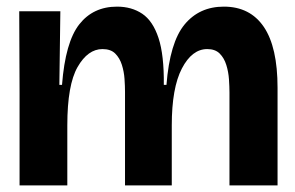

<svg xmlns="http://www.w3.org/2000/svg" viewBox="-20 -559 890 579"><path d="M39 0V-277L38 -525H162L159 -303H167Q177 -432 219 -485.5Q261 -539 333 -539Q377 -539 409 -517.5Q441 -496 458 -444.5Q475 -393 474 -303H482Q492 -431 536.5 -485Q581 -539 655 -539Q734 -539 775.5 -478Q817 -417 817 -294V0H672V-280Q672 -297 670.5 -319.5Q669 -342 662.5 -363Q656 -384 642.5 -397.5Q629 -411 605 -411Q559 -411 528.5 -352.5Q498 -294 498 -181V0H357V-282Q357 -299 355.5 -321Q354 -343 347.5 -363.5Q341 -384 327.5 -397.5Q314 -411 289 -411Q245 -411 214 -357Q183 -303 183 -181V0Z"/></svg>

Font: Bricolage Grotesque 48pt Bricolage Grotesque 48pt Regular
Style: Bold
Weight: 700
Designer: Mathieu Triay
Foundry: Atelier Triay
Version: Version 1.000; ttfautohint (v1.8.4.7-5d5b);gftools[0.9.32]